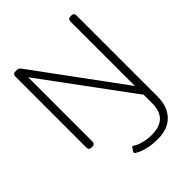

<svg xmlns="http://www.w3.org/2000/svg" viewBox="-258 -817 1213 1213"><g transform="rotate(-45 348.0 -210.5)"><path d="M621 -657V-23V70Q621 155 572.5 207Q524 259 432 259Q333 259 271 221Q260 215 266 205L280 183Q283 177 287 177Q290 177 294 180Q318 196 352.5 204.5Q387 213 424 213Q496 213 531.5 178Q567 143 567 72V-5Q562 -8 558 -15L129 -597V-23Q129 0 106 0H98Q75 0 75 -23V-657Q75 -680 98 -680H112Q121 -680 126 -677Q131 -674 138 -665L567 -81V-657Q567 -680 590 -680H598Q621 -680 621 -657Z"/></g></svg>

Font: Mitr ExtraLight
Style: Regular
Weight: 250
Designer: Thanarat Vachiruckul
Foundry: Cadson Demak Co.,Ltd.
Version: Version 1.000